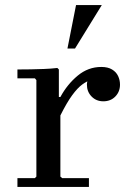

<svg xmlns="http://www.w3.org/2000/svg" viewBox="-20 -740 512 760"><path d="M219 -356Q246 -406 287.5 -440.5Q329 -475 381 -475Q407 -475 423.5 -465Q440 -455 447.5 -439Q455 -423 455 -405Q455 -377 436.5 -358Q418 -339 389 -339Q361 -339 342.5 -358Q324 -377 324 -405Q324 -417 330.5 -431.5Q337 -446 344 -453L343 -425Q324 -419 305.5 -405.5Q287 -392 266 -363.5Q245 -335 219 -283ZM219 -41 226 -35H332V0H49V-35H118L124 -41V-423L118 -430H49V-465Q75 -465 101.5 -465.5Q128 -466 154.5 -467Q181 -468 207 -471L213 -465V-356H219ZM247 -548 281 -720H383L277 -548Z"/></svg>

Font: Brygada 1918 Medium
Style: Regular
Weight: 500
Designer: Mateusz Machalski | Borys Kosmynka | Przemek Hoffer
Foundry: NIEPODLEGLA 2018
Version: Version 3.006